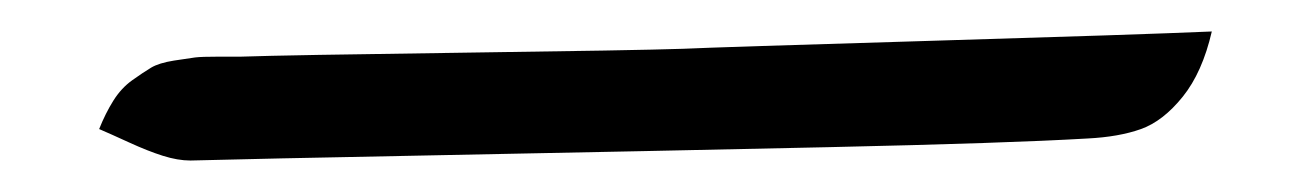

<svg xmlns="http://www.w3.org/2000/svg" viewBox="-20 7 832 122"><path d="M414 38Q435 37 569.5 33Q704 29 750 27Q744 53 731.5 68.5Q719 84 705 89Q691 94 671 95Q620 98 507 100.5Q394 103 265 105.5Q136 108 101 109Q93 109 83.5 106Q74 103 62 97.5Q50 92 43 89Q47 79 52 71Q57 63 64 58Q71 53 76 50Q81 47 90.5 45.5Q100 44 104 43.5Q108 43 119 43Q130 43 133 43Q162 42 273 40.5Q384 39 414 38Z"/></svg>

Font: Beth Ellen
Style: Regular
Weight: 400
Designer: Alyson Diaz
Version: Version 2.000